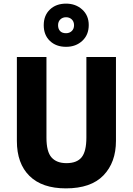

<svg xmlns="http://www.w3.org/2000/svg" viewBox="-20 -1028 731 1058"><path d="M619 -252Q619 -133 550 -61.5Q481 10 343 10Q212 10 142.5 -58.5Q73 -127 73 -251V-714H236V-269Q236 -192 264 -160.5Q292 -129 346 -129Q404 -129 430 -161.5Q456 -194 456 -270V-714H619ZM344 -770Q289 -770 255 -802.5Q221 -835 221 -889Q221 -943 255 -975.5Q289 -1008 344 -1008Q397 -1008 433 -975.5Q469 -943 469 -890Q469 -836 433.5 -803Q398 -770 344 -770ZM344 -845Q363 -845 375.5 -857Q388 -869 388 -889Q388 -909 375.5 -921Q363 -933 344 -933Q325 -933 312.5 -921Q300 -909 300 -889Q300 -869 311 -857Q322 -845 344 -845Z"/></svg>

Font: Noto Sans Gurmukhi SemiCondensed ExtraBold
Style: Regular
Weight: 800
Width: 4
Designer: Jelle Bosma - Monotype Design Team
Foundry: Monotype Imaging Inc.
Version: Version 2.004; ttfautohint (v1.8.4.7-5d5b)